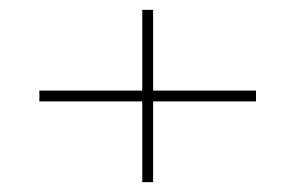

<svg xmlns="http://www.w3.org/2000/svg" viewBox="-20 -495 600 390"><path d="M269 -475H291V-125H269ZM60 -289V-311H500V-289Z"/></svg>

Font: Kalnia SemiExpanded ExtraLight
Style: Regular
Weight: 250
Width: 6
Designer: Frida Medrano
Foundry: Frida Medrano
Version: Version 1.105